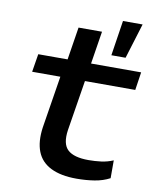

<svg xmlns="http://www.w3.org/2000/svg" viewBox="-81 -766 675 838"><g transform="rotate(10 256.5 -347.5)"><path d="M315 9Q246 9 201.5 -13Q157 -35 140 -78.5Q123 -122 132 -186L169 -417H44L57 -497H187L210 -642H314L291 -497H513L501 -417H278L242 -193Q233 -131 260.5 -105.5Q288 -80 353 -80Q381 -80 408.5 -83.5Q436 -87 462 -98V-19Q432 -3 394.5 3Q357 9 315 9ZM372 -548 396 -704H483L435 -548Z"/></g></svg>

Font: Nunito Sans 7pt Expanded Medium
Style: Italic
Weight: 500
Width: 7
Italic angle: -9°
Designer: Vernon Adams
Foundry: Vernon Adams
Version: Version 3.101;gftools[0.9.27]